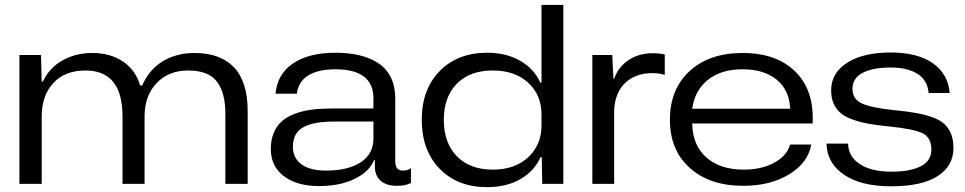

<svg xmlns="http://www.w3.org/2000/svg" viewBox="-20 -749 3929 782"><path d="M59.1 0V-524.9H147L149.9 -417H154.8Q180.2 -472.2 233.9 -502.7Q287.6 -533.2 356 -533.2Q429.7 -533.2 481 -498.5Q532.2 -463.9 550.8 -400.9H559.1Q587.4 -465.8 643.1 -499.5Q698.7 -533.2 772 -533.2Q877.9 -533.2 933.3 -474.4Q988.8 -415.5 988.8 -295.9V0H897.9V-285.2Q897.9 -372.6 863 -417.2Q828.1 -461.9 747.1 -461.9Q666.5 -461.9 617.7 -410.4Q568.8 -358.9 568.8 -274.9V0H479V-274.9Q479 -461.9 328.1 -461.9Q244.1 -461.9 197 -410.6Q149.9 -359.4 149.9 -274.9V0Z M1278.8 8.8Q1189.9 8.8 1136.5 -31.2Q1083 -71.3 1083 -142.1Q1083 -179.7 1095.2 -208.5Q1107.4 -237.3 1128.9 -255.9Q1150.4 -274.4 1182.1 -286.1Q1213.9 -297.9 1250 -302.5Q1286.1 -307.1 1331.1 -307.1H1501V-348.1Q1501 -466.8 1345.7 -466.8Q1276.9 -466.8 1236.1 -442.1Q1195.3 -417.5 1189 -367.2H1102.1Q1109.4 -447.8 1174.1 -491Q1238.8 -534.2 1345.7 -534.2Q1400.9 -534.2 1444.6 -523.7Q1488.3 -513.2 1521.2 -491.5Q1554.2 -469.7 1572 -433.3Q1589.8 -397 1589.8 -348.1V-95.2Q1589.8 -72.8 1597.4 -63.5Q1605 -54.2 1622.1 -54.2Q1641.1 -54.2 1653.8 -64V-3.9Q1633.8 7.8 1594.7 7.8Q1553.7 7.8 1530.3 -12.9Q1506.8 -33.7 1506.8 -70.8V-97.2H1503.9Q1483.4 -48.8 1423.6 -20Q1363.8 8.8 1278.8 8.8ZM1172.9 -150.9Q1172.9 -105.5 1207.8 -79.8Q1242.7 -54.2 1308.1 -54.2Q1397 -54.2 1449 -87.9Q1501 -121.6 1501 -185.1V-253.9H1344.7Q1303.2 -253.9 1273.4 -249.3Q1243.7 -244.6 1220.2 -233.4Q1196.8 -222.2 1184.8 -201.7Q1172.9 -181.2 1172.9 -150.9Z M1963.4 13.2Q1843.3 13.2 1770.5 -61.8Q1697.8 -136.7 1697.8 -261.2Q1697.8 -384.8 1770.8 -459.5Q1843.8 -534.2 1964.8 -534.2Q2041.5 -534.2 2098.6 -501.5Q2155.8 -468.8 2180.7 -412.1H2185.5V-729H2274.4V0H2188.5L2186.5 -108.9H2181.6Q2156.7 -52.7 2100.1 -19.8Q2043.5 13.2 1963.4 13.2ZM1787.6 -261.2Q1787.6 -167.5 1840.6 -112.8Q1893.6 -58.1 1986.8 -58.1Q2076.7 -58.1 2131.1 -108.4Q2185.5 -158.7 2185.5 -238.8V-282.2Q2185.5 -362.3 2131.3 -412.1Q2077.1 -461.9 1986.8 -461.9Q1893.6 -461.9 1840.6 -408Q1787.6 -354 1787.6 -261.2Z M2392.6 0V-524.9H2473.6L2478.5 -428.2H2481.4Q2498 -476.1 2540 -504.2Q2582 -532.2 2637.7 -532.2Q2667 -532.2 2687.5 -526.9V-443.8Q2666.5 -451.2 2636.7 -451.2Q2570.3 -451.2 2528.3 -413.1Q2486.3 -375 2481.4 -303.2V0Z M3007.3 7.8Q2871.1 7.8 2789.8 -64.7Q2708.5 -137.2 2708.5 -261.2Q2708.5 -385.7 2788.8 -459.5Q2869.1 -533.2 3004.4 -533.2Q3143.6 -533.2 3220.2 -456.5Q3296.9 -379.9 3289.6 -246.1H2799.3Q2800.8 -157.2 2856.9 -107.7Q2913.1 -58.1 3009.3 -58.1Q3081.1 -58.1 3132.8 -85.9Q3184.6 -113.8 3198.2 -160.2H3284.2Q3270.5 -85 3193.6 -38.6Q3116.7 7.8 3007.3 7.8ZM2799.3 -306.2H3198.2Q3195.3 -381.8 3143.6 -424.3Q3091.8 -466.8 3004.4 -466.8Q2917 -466.8 2863.3 -423.8Q2809.6 -380.9 2799.3 -306.2Z M3609.4 9.8Q3487.3 9.8 3418 -37.1Q3348.6 -84 3346.2 -164.1H3434.1Q3435.5 -110.8 3482.4 -80.3Q3529.3 -49.8 3611.3 -49.8Q3687.5 -49.8 3730.5 -72Q3773.4 -94.2 3773.4 -139.2Q3773.4 -188 3738.5 -205.8Q3703.6 -223.6 3602.1 -233.9Q3550.3 -238.8 3513.4 -245.8Q3476.6 -252.9 3447.3 -264.2Q3418 -275.4 3400.6 -291.5Q3383.3 -307.6 3374.3 -329.6Q3365.2 -351.6 3365.2 -380.9Q3365.2 -452.1 3430.7 -493.7Q3496.1 -535.2 3607.4 -535.2Q3717.3 -535.2 3779.3 -491.5Q3841.3 -447.8 3848.1 -370.1H3762.2Q3757.8 -422.9 3716.6 -448.5Q3675.3 -474.1 3607.4 -474.1Q3536.1 -474.1 3494.1 -452.6Q3452.1 -431.2 3452.1 -387.2Q3452.1 -345.7 3489.3 -328.1Q3526.4 -310.5 3619.1 -300.8Q3673.8 -295.4 3710.7 -288.8Q3747.6 -282.2 3778.6 -271Q3809.6 -259.8 3826.9 -243.4Q3844.2 -227.1 3853.8 -203.1Q3863.3 -179.2 3863.3 -146Q3863.3 -73.2 3798.8 -31.7Q3734.4 9.8 3609.4 9.8Z"/></svg>

Font: Lumene Sans Expanded
Style: Regular
Weight: 400
Width: 7
Designer: Deni Anggara
Version: Version 1.003;Glyphs 3.1.2 (3151)